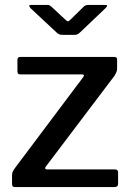

<svg xmlns="http://www.w3.org/2000/svg" viewBox="-20 -762 533 782"><path d="M29 -14V-47Q29 -56 31.5 -62Q34 -68 42 -79L319 -448L322 -454Q322 -459 313 -459H64Q56 -459 53.5 -462Q51 -465 51 -473V-518Q51 -530 62 -530H446Q457 -530 457 -519V-483Q457 -470 446 -453L167 -84Q164 -80 164 -77Q164 -72 172 -72H448Q461 -72 461 -60V-14Q461 0 446 0H43Q35 0 32 -3Q29 -6 29 -14ZM341 -742H408Q416 -742 416 -739Q416 -735 410 -729L306 -630Q296 -620 285 -620H236Q226 -620 220.5 -622.5Q215 -625 209 -631L104 -729Q99 -736 99 -738Q99 -742 107 -742H169Q177 -742 180 -741Q183 -740 189 -735L244 -684Q253 -675 257 -675Q260 -675 269 -684L321 -735Q328 -742 341 -742Z"/></svg>

Font: Libre Franklin Medium
Style: Regular
Weight: 500
Designer: Pablo Impallari, Rodrigo Fuenzalida
Foundry: Impallari Type
Version: Version 1.002; ttfautohint (v1.5)